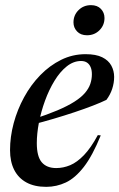

<svg xmlns="http://www.w3.org/2000/svg" viewBox="-20 -715 464 746"><path d="M295 -478Q265.5 -478 239.2 -457Q213 -436 191.8 -401.2Q170.5 -366.5 155 -324Q139.5 -281.5 131.2 -238.5Q123 -195.5 123 -159Q123 -107 142.2 -84.5Q161.5 -62 198.5 -62Q226 -62 252.8 -73.2Q279.5 -84.5 306.2 -112.2Q333 -140 360 -190L371.5 -189Q339.5 -110 305.8 -66.5Q272 -23 235.8 -6Q199.5 11 159.5 11Q114 11 82.8 -6Q51.5 -23 35.2 -55Q19 -87 19 -131.5Q19 -183.5 33.2 -236.5Q47.5 -289.5 73.8 -337.5Q100 -385.5 136.5 -423Q173 -460.5 217.5 -482.5Q262 -504.5 312.5 -504.5Q353 -504.5 377.2 -492.5Q401.5 -480.5 412.5 -460.2Q423.5 -440 423.5 -416Q423.5 -393 416 -370Q408.5 -347 393.5 -327Q373 -317 340.8 -304.5Q308.5 -292 269.5 -279Q230.5 -266 188.2 -253.5Q146 -241 105 -230.5L108 -251.5Q163.5 -269.5 203 -286.2Q242.5 -303 268.5 -319.5Q294.5 -336 309.5 -353.2Q324.5 -370.5 330.8 -388.8Q337 -407 337 -426.5Q337 -443 332 -454.5Q327 -466 317.8 -472Q308.5 -478 295 -478ZM318 -578Q293.5 -578 279.5 -592.8Q265.5 -607.5 265.5 -628Q265.5 -656 285 -675.5Q304.5 -695 333.5 -695Q358 -695 372 -680.5Q386 -666 386 -645Q386 -617 366.5 -597.5Q347 -578 318 -578Z"/></svg>

Font: Newsreader 60pt Medium
Style: Italic
Weight: 500
Italic angle: -17°
Designer: Hugues Gentile
Foundry: Production Type
Version: Version 1.003